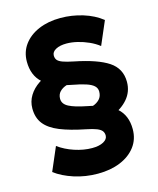

<svg xmlns="http://www.w3.org/2000/svg" viewBox="-135 -808 926 1127"><g transform="rotate(-15 328.0 -245.0)"><path d="M319 225Q243.5 225 175.2 203Q107 181 61 146L122 4Q163.5 34.5 218.5 52.8Q273.5 71 325 71Q368 71 394 56.8Q420 42.5 420 20Q420 4 411.5 -7.5Q403 -19 380.8 -28Q358.5 -37 318 -45Q225 -63.5 164.5 -88Q104 -112.5 74.5 -149.8Q45 -187 45 -244Q45 -286.5 66.8 -322Q88.5 -357.5 127.2 -383.2Q166 -409 217.8 -423.2Q269.5 -437.5 330 -437L331 -333Q301 -333 275 -324.8Q249 -316.5 233 -299.8Q217 -283 217 -257Q217 -225 252.2 -206.8Q287.5 -188.5 357 -175Q476.5 -152 529.8 -105.5Q583 -59 583 25Q583 86 549 131Q515 176 455.5 200.5Q396 225 319 225ZM336 -56 334 -158Q364 -158 390.5 -166.5Q417 -175 433.5 -192.8Q450 -210.5 450 -239Q450 -259.5 435 -273.8Q420 -288 388.2 -298.5Q356.5 -309 307 -318Q190 -340 137.5 -387Q85 -434 85 -518Q85 -577 117.8 -621.2Q150.5 -665.5 208.2 -690.2Q266 -715 341 -715Q410 -715 476.2 -694.8Q542.5 -674.5 591 -636L530 -494Q504 -514.5 470.5 -529.5Q437 -544.5 402.2 -552.8Q367.5 -561 337 -561Q296.5 -561 271.8 -547.5Q247 -534 247 -512Q247 -495.5 255.5 -484.5Q264 -473.5 286.8 -465Q309.5 -456.5 352 -448Q490 -420.5 556 -376.8Q622 -333 622 -252Q622 -192.5 584 -148.5Q546 -104.5 481.2 -80.2Q416.5 -56 336 -56Z"/></g></svg>

Font: Geologica Cursive Black
Style: Regular
Weight: 900
Designer: Sindre Bremnes, Frode Helland
Foundry: Monokrom Skriftforlag AS
Version: Version 1.010;gftools[0.9.28]